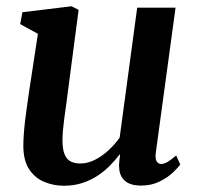

<svg xmlns="http://www.w3.org/2000/svg" viewBox="-20 -583 633 613"><path d="M184 10Q151.5 10 122 -2Q92.5 -14 73.8 -41.5Q55 -69 54.5 -116Q54.5 -133.5 56 -154.5Q57.5 -175.5 60.2 -199Q63 -222.5 66.5 -246.2Q70 -270 73 -291.5L101 -475L44.5 -506L51.5 -544L208.5 -563L231 -551.5L196.5 -289Q194 -267.5 191 -246.2Q188 -225 185.2 -204.8Q182.5 -184.5 181 -167Q179.5 -149.5 179.5 -135.5Q179.5 -107 186 -90.8Q192.5 -74.5 205.2 -67.8Q218 -61 236.5 -61Q260 -61 283.2 -72.8Q306.5 -84.5 326.8 -103.5Q347 -122.5 362 -143.5L418 -558.5H540.5L477.5 -96Q475 -77 480 -68.2Q485 -59.5 494.5 -59.5Q503.5 -59.5 514 -65.5Q524.5 -71.5 542.5 -86.5L555.5 -58Q550 -49.5 533.2 -33.2Q516.5 -17 490.2 -3.8Q464 9.5 430.5 9.5Q395.5 9.5 378.2 -6.2Q361 -22 360.5 -48.5Q360 -51 360 -55.8Q360 -60.5 360.8 -66.2Q361.5 -72 362 -78Q362.5 -84 363.5 -89L362 -90Q348 -71.5 330.5 -53.8Q313 -36 290.8 -21.5Q268.5 -7 242 1.5Q215.5 10 184 10Z"/></svg>

Font: Merriweather 28pt SemiBold
Style: Italic
Weight: 600
Italic angle: -7.8°
Version: Version 2.101